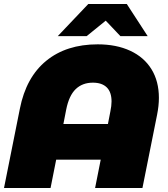

<svg xmlns="http://www.w3.org/2000/svg" viewBox="-24 -937 836 957"><path d="M768 -449Q768 -410 759 -365L686 0H450L478 -141H256L228 0H-4L75 -395Q106 -552 206.5 -634Q307 -716 463 -716Q556 -716 625 -684Q694 -652 731 -592Q768 -532 768 -449ZM514 -319 526 -381Q532 -410 532 -431Q532 -478 508 -501.5Q484 -525 439 -525Q387 -525 353.5 -493Q320 -461 306 -391L292 -319ZM576 -757 503 -834 408 -757H264L416 -917H608L712 -757Z"/></svg>

Font: Montserrat Alternates Black
Style: Italic
Weight: 900
Italic angle: -11.3°
Designer: Julieta Ulanovsky
Foundry: Julieta Ulanovsky
Version: Version 7.200